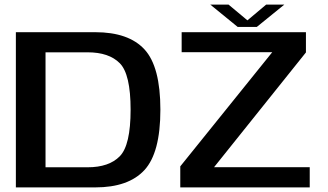

<svg xmlns="http://www.w3.org/2000/svg" viewBox="-20 -815 1426 835"><path d="M49 0H394Q538.5 0 608 -75.2Q677.5 -150.5 677.5 -338Q677.5 -525 608.5 -600Q539.5 -675 394 -675H49ZM178 -87.5V-587.5H361Q454 -587.5 501 -540Q548 -492.5 548 -338Q548 -183.5 501 -135.5Q454 -87.5 361 -87.5ZM764 0H1327V-88H911L1310.5 -587V-675H770V-588H1164L764 -91.5ZM1013.5 -698H1097L1216.5 -795H1137.5L1056 -726.5L974 -795H894.5Z"/></svg>

Font: Anybody SemiExpanded Medium
Style: Regular
Weight: 500
Width: 6
Version: Version 1.113;gftools[0.9.25]